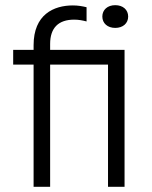

<svg xmlns="http://www.w3.org/2000/svg" viewBox="-20 -723 589 743"><path d="M426 -615C456 -615 476 -633 476 -659C476 -685 456 -703 426 -703C396 -703 376 -685 376 -659C376 -633 396 -615 426 -615ZM31 -473H110V0H174V-473H398V0H462V-530H174V-553C174 -615 206 -647 267 -647C284 -647 300 -644 315 -640V-695C299 -699 281 -702 262 -702C188 -702 110 -667 110 -548V-530H31Z"/></svg>

Font: Roundo
Style: Regular
Weight: 400
Designer: Shiva Nallaperumal
Foundry: Indian Type Foundry
Version: Version 2.000